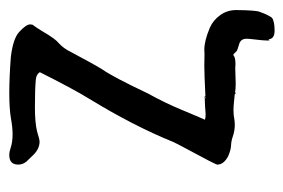

<svg xmlns="http://www.w3.org/2000/svg" viewBox="-121 -419 626 424"><g transform="rotate(-90 192.0 -207.0)"><path d="M190.4 -67.4 187.5 -67.9 190.4 -69.3ZM336.4 86.4Q317.4 86.4 317.4 72.3Q316.4 75.2 315.4 75.2Q314.5 75.2 314.5 69.8Q314.5 61.5 317.4 37.6Q318.4 30.3 318.4 24.4Q318.4 12.7 308.6 8.8Q293.9 4.4 291.5 2.9L284.2 -4.4H281.7Q277.3 0 262.2 0L253.9 -0.5L219.7 0.5Q206.1 0.5 199.7 -1Q199.2 1 198.2 1Q197.3 1 196.8 -1.5Q190.4 -2 179.9 -3.2Q169.4 -4.4 160.2 -4.4Q149.4 -4.4 140.1 -2.4Q134.3 -1.5 127.9 -1.5Q115.7 -1.5 102.5 -5.9Q93.3 -9.3 82.5 -9.8Q71.8 -10.3 58.1 -16.6Q40.5 -26.4 40.5 -40Q40.5 -43.9 73.7 -105Q88.4 -132.3 90.8 -138.2Q126 -225.1 186 -323.2Q209 -360.8 244.6 -432.1Q239.7 -439.9 228.5 -440.9Q207 -442.9 167 -442.9Q132.8 -442.9 113.3 -438Q96.2 -432.6 91.3 -432.6Q74.2 -432.6 59.6 -448.7L47.4 -461.4Q40.5 -469.7 40.5 -479.5Q40.5 -499.5 61.5 -499.5Q68.8 -499.5 77.1 -496.6Q90.3 -492.2 107.4 -492.2Q122.6 -492.2 141.1 -495.6Q163.1 -499.5 198.7 -499.5Q232.4 -499.5 277.8 -496.1Q318.4 -491.2 333 -478Q350.1 -462.4 350.1 -453.6Q350.1 -447.8 348.1 -446.3Q343.3 -440.4 334 -424.8Q318.4 -397.9 308.6 -390.1Q297.4 -380.4 288.6 -362.3Q261.7 -311.5 250 -293Q233.9 -270 197.8 -193.8Q176.8 -155.8 161.4 -118.7Q146 -81.5 139.6 -67.4Q144 -65.9 151.9 -65.9Q169.4 -67.4 187.5 -67.9Q186.5 -67.4 186.5 -66.9Q188.5 -66.9 189 -66.4H190.4V-67.4Q191.9 -67.4 192.4 -66.4Q240.2 -68.8 258.3 -68.8Q272.9 -68.8 285.6 -68.4Q289.6 -68.8 293.9 -68.8Q314 -68.8 342.8 -56.6Q359.4 -49.3 370.6 -33.7Q381.8 -18.1 381.8 1.5Q381.3 45.9 377.9 53.2Q371.1 72.8 364.7 80.6Q356.9 86.4 336.4 86.4Z"/></g></svg>

Font: Kurland
Style: Regular
Weight: 400
Designer: GGBot
Version: 0.22